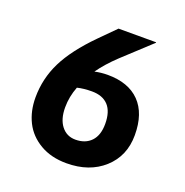

<svg xmlns="http://www.w3.org/2000/svg" viewBox="-122 -765 857 891"><g transform="rotate(20 307.0 -320.0)"><path d="M554.2 -215.8Q554.2 -112.8 483.4 -48.8Q412.6 15.1 299.8 15.1Q224.1 15.1 169.2 -17.1Q114.3 -49.3 87.6 -102.5Q61 -155.8 61 -223.1Q61 -316.4 102.3 -399.7Q143.6 -482.9 236.8 -577.1L314 -654.8H499L500 -652.8L361.8 -524.9Q310.5 -476.6 276.9 -429.2Q309.1 -436 340.8 -436Q443.4 -436 498.8 -379.4Q554.2 -322.8 554.2 -215.8ZM206.1 -227.1Q206.1 -168.9 232.2 -135.5Q258.3 -102.1 301.8 -102.1Q350.6 -102.1 378.9 -131.8Q407.2 -161.6 407.2 -217.8Q407.2 -278.3 379.2 -308.6Q351.1 -338.9 297.9 -338.9Q257.8 -338.9 226.1 -331.1Q206.1 -279.8 206.1 -227.1Z"/></g></svg>

Font: IntelOne Mono Bold
Style: Regular
Weight: 700
Designer: Fred Shallcrass
Foundry: Frere-Jones Type LLC
Version: Version 1.200;hotconv 1.1.0;makeotfexe 2.6.0;FJTRelease1.2